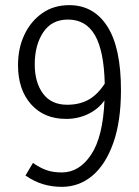

<svg xmlns="http://www.w3.org/2000/svg" viewBox="-20 -718 540 746"><path d="M50 -465Q50 -531 75 -583.5Q100 -636 144.5 -667Q189 -698 249 -698Q344 -698 397 -615.5Q450 -533 450 -368Q450 -246 420 -162Q390 -78 338.5 -35Q287 8 220 8Q183 8 148.5 -2Q114 -12 79 -36L108 -85Q135 -66 160.5 -57Q186 -48 220 -48Q288 -48 334 -117Q380 -186 386 -328Q362 -294 322.5 -275Q283 -256 237 -256Q151 -256 100.5 -313Q50 -370 50 -465ZM115 -468Q115 -398 147 -354.5Q179 -311 241 -311Q288 -311 323 -330Q358 -349 387 -393Q384 -520 349 -581Q314 -642 244 -642Q181 -642 148 -592.5Q115 -543 115 -468Z"/></svg>

Font: Radio Canada Condensed Light
Style: Regular
Weight: 300
Width: 3
Designer: Charles Daoud, Etienne Aubert Bonn, Alexandre Saumier Demers, Jacques Le Bailly
Foundry: Radio-Canada
Version: Version 2.104; ttfautohint (v1.8.4.7-5d5b);gftools[0.9.28.de